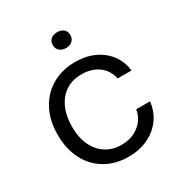

<svg xmlns="http://www.w3.org/2000/svg" viewBox="-168 -826 899 955"><g transform="rotate(-30 281.0 -348.5)"><path d="M296 9Q239 9 192.5 -10.5Q146 -30 113 -65.5Q80 -101 62 -150.5Q44 -200 44 -262Q44 -323 62 -372.5Q80 -422 114 -458Q148 -494 195 -513.5Q242 -533 299 -533Q360 -533 408 -511Q456 -489 486 -449Q516 -409 522 -356H443Q435 -392 414 -416Q393 -440 363 -452Q333 -464 297 -464Q256 -464 224.5 -449.5Q193 -435 171 -408Q149 -381 137.5 -344Q126 -307 126 -261Q126 -198 147.5 -153Q169 -108 207 -84Q245 -60 296 -60Q337 -60 368 -75Q399 -90 419.5 -115.5Q440 -141 446 -177H525Q519 -121 488 -79Q457 -37 407.5 -14Q358 9 296 9ZM297 -615Q274 -615 260 -627.5Q246 -640 246 -661Q246 -682 260 -694Q274 -706 297 -706Q319 -706 333 -694Q347 -682 347 -661Q347 -640 333 -627.5Q319 -615 297 -615Z"/></g></svg>

Font: Mona Sans ExtraLight
Style: Regular
Weight: 400
Version: Version 2.000